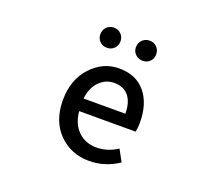

<svg xmlns="http://www.w3.org/2000/svg" viewBox="-131 -954 1263 1139"><g transform="rotate(20 500.0 -384.0)"><path d="M534.2 12.7Q418.9 12.7 342.3 -64.9Q265.6 -142.6 265.6 -274.4Q265.6 -403.3 340.3 -483.9Q415 -564.5 516.6 -564.5Q624 -564.5 682.6 -493.7Q741.2 -422.9 741.2 -302.7Q741.2 -270.5 735.4 -245.1H378.9Q385.7 -167 431.6 -122.1Q477.5 -77.1 548.8 -77.1Q617.2 -77.1 679.7 -118.2L719.7 -44.9Q633.8 12.7 534.2 12.7ZM377.9 -324.2H641.6Q641.6 -395.5 609.9 -434.6Q578.1 -473.6 518.6 -473.6Q464.8 -473.6 425.3 -434.1Q385.7 -394.5 377.9 -324.2ZM340.8 -716.8Q340.8 -744.1 358.9 -762.7Q377 -781.2 404.3 -781.2Q431.6 -781.2 449.7 -762.7Q467.8 -744.1 467.8 -716.8Q467.8 -690.4 449.7 -672.4Q431.6 -654.3 404.3 -654.3Q377 -654.3 358.9 -672.4Q340.8 -690.4 340.8 -716.8ZM565.4 -716.8Q565.4 -744.1 584 -762.7Q602.5 -781.2 629.9 -781.2Q657.2 -781.2 675.3 -762.7Q693.4 -744.1 693.4 -716.8Q693.4 -690.4 675.3 -672.4Q657.2 -654.3 629.9 -654.3Q602.5 -654.3 584 -672.4Q565.4 -690.4 565.4 -716.8Z"/></g></svg>

Font: GenEi Gothic M SemiBold
Style: Regular
Weight: 500
Designer: o_tamon (Modified); [Source Han Sans]
Ryoko NISHIZUKA  (kana & ideographs); Paul D. Hunt (Latin, Greek & Cyrillic); Wenl
Version: Version 1.1a;Original Version 1.004